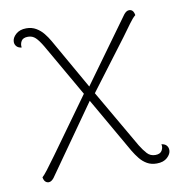

<svg xmlns="http://www.w3.org/2000/svg" viewBox="-65 -573 613 647"><g transform="rotate(-10 241.5 -249.5)"><path d="M421 13Q402 13 388 5Q374 -3 363.5 -16Q353 -29 344 -44L224 -253L116 -441Q103 -463 92.5 -473Q82 -483 67 -483Q50 -483 44 -473Q38 -463 40 -451Q29 -452 23 -458.5Q17 -465 17 -474Q17 -488 30.5 -500Q44 -512 66 -512Q85 -512 99.5 -503.5Q114 -495 124.5 -482Q135 -469 143 -455L250 -267L371 -58Q382 -40 393 -28Q404 -16 421 -16Q438 -16 444 -27Q450 -38 447 -48Q458 -47 464 -40.5Q470 -34 470 -24Q470 -11 457 1Q444 13 421 13ZM51 12Q45 12 40 7.5Q35 3 33 -8Q39 -13 51 -28.5Q63 -44 84 -73L233 -280L250 -256L69 1Q65 6 60.5 9Q56 12 51 12ZM252 -251 235 -273 400 -501Q404 -506 408.5 -509Q413 -512 418 -512Q425 -512 429.5 -507.5Q434 -503 436 -492Q426 -484 413.5 -466.5Q401 -449 384 -426Z"/></g></svg>

Font: Arima Thin
Style: Regular
Weight: 100
Designer: Joana Correia and Natanael Gama
Foundry: NDISCOVER
Version: Version 1.101;gftools[0.9.23]